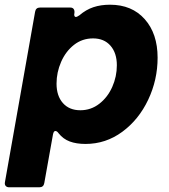

<svg xmlns="http://www.w3.org/2000/svg" viewBox="-47 -599 716 815"><path d="M141 178Q138 196 120 196H-8Q-18 196 -23 190Q-28 184 -26 174L102 -549Q105 -567 123 -567H251Q261 -567 265.5 -561Q270 -555 269 -545V-544L268 -538Q268 -527 275 -527Q280 -527 290 -534Q318 -558 349.5 -568.5Q381 -579 420 -579Q513 -579 567.5 -517.5Q622 -456 622 -354Q622 -260 582 -175.5Q542 -91 472 -39.5Q402 12 316 12Q277 12 249 1.5Q221 -9 202 -33Q195 -43 188 -43Q181 -43 178 -29ZM449 -322Q449 -374 422 -405Q395 -436 348 -436Q302 -436 267 -408.5Q232 -381 212.5 -336.5Q193 -292 193 -244Q193 -192 220 -161.5Q247 -131 294 -131Q339 -131 374.5 -158.5Q410 -186 429.5 -230Q449 -274 449 -322Z"/></svg>

Font: Open Sauce Two Black Italic
Style: Regular
Weight: 900
Italic angle: -10°
Designer: Alfredo Marco Pradil
Foundry: Creative Sauce Fz LLC
Version: Version 1.477